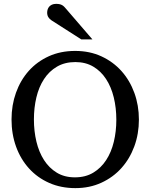

<svg xmlns="http://www.w3.org/2000/svg" viewBox="-20 -948 771 984"><path d="M576.2 -334Q576.2 -395 563 -449Q549.8 -502.9 523.4 -543.2Q497.1 -583.5 457.8 -606.7Q418.5 -629.9 366.2 -629.9Q312 -629.9 272 -606.4Q231.9 -583 205.6 -542.7Q179.2 -502.4 166.5 -449Q153.8 -395.5 153.8 -335.9Q153.8 -275.9 166.7 -221.9Q179.7 -168 205.8 -127.4Q231.9 -86.9 271.2 -63Q310.5 -39.1 363.8 -39.1Q418 -39.1 457.8 -63Q497.6 -86.9 523.9 -127.2Q550.3 -167.5 563.2 -220.9Q576.2 -274.4 576.2 -334ZM691.9 -335Q691.9 -262.2 668.5 -198.2Q645 -134.3 602.3 -86.7Q559.6 -39.1 499.5 -11.5Q439.5 16.1 366.2 16.1Q292.5 16.1 232.2 -10.5Q171.9 -37.1 128.9 -84.5Q85.9 -131.8 62.5 -196Q39.1 -260.3 39.1 -335.9Q39.1 -409.2 62 -473.1Q85 -537.1 127.4 -584.7Q169.9 -632.3 230.2 -659.7Q290.5 -687 365.2 -687Q439.5 -687 499.8 -659.2Q560.1 -631.3 602.8 -583.5Q645.5 -535.6 668.7 -471.7Q691.9 -407.7 691.9 -335ZM396.5 -746.1 244.6 -843.3Q233.9 -850.1 227.8 -859.9Q221.7 -869.6 221.7 -883.3Q221.7 -891.1 224.1 -899.2Q226.6 -907.2 231.9 -913.6Q237.3 -919.9 246.1 -924.1Q254.9 -928.2 267.6 -928.2Q278.3 -928.2 285.6 -926.5Q293 -924.8 298.8 -921.4Q304.7 -918 309.6 -912.8Q314.5 -907.7 319.8 -901.4L453.6 -746.1Z"/></svg>

Font: BabelStone Ogham
Style: Regular
Weight: 400
Designer: Andrew West
Foundry: BabelStone
Version: Version 2.02 March 14, 2022